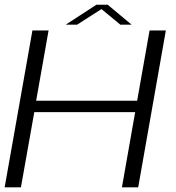

<svg xmlns="http://www.w3.org/2000/svg" viewBox="-21 -806 758 826"><path d="M-1 0 118.5 -675H188L134.5 -372.5H569L622.5 -675H692.5L573.5 0H503.5L560.5 -323.5H126.5L69 0ZM262 -700 393.5 -785.5H442.5L545 -700H496.5L415.5 -767L311 -700Z"/></svg>

Font: Anybody ExtraExpanded Light
Style: Italic
Weight: 300
Width: 8
Italic angle: -10°
Designer: Tyler Finck
Foundry: Etcetera Type Company
Version: Version 1.010; ttfautohint (v1.8.3) -l 8 -r 50 -G 200 -x 14 